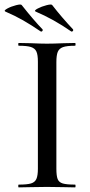

<svg xmlns="http://www.w3.org/2000/svg" viewBox="-36 -811 391 831"><path d="M289 -12Q291 -12 291 -6Q291 0 289 0Q257 0 239 -1L167 -2L97 -1Q78 0 45 0Q43 0 43 -6Q43 -12 45 -12Q81 -12 98 -17Q115 -22 121.5 -36.5Q128 -51 128 -81V-544Q128 -574 121.5 -588Q115 -602 98 -607.5Q81 -613 45 -613Q43 -613 43 -619Q43 -625 45 -625L97 -624Q141 -622 167 -622Q196 -622 240 -624L289 -625Q291 -625 291 -619Q291 -613 289 -613Q253 -613 236.5 -607Q220 -601 214 -586.5Q208 -572 208 -542V-81Q208 -50 213.5 -36Q219 -22 235.5 -17Q252 -12 289 -12ZM118 -761Q110 -765 127 -774Q144 -783 165.5 -788.5Q187 -794 190 -789Q231 -736 280 -684Q281 -683 281 -681Q281 -678 278 -675.5Q275 -673 272 -675Q196 -728 118 -761ZM-13 -761Q-21 -765 -4.5 -774Q12 -783 33.5 -788.5Q55 -794 58 -789Q112 -721 148 -684Q149 -683 149 -681Q149 -678 146 -675.5Q143 -673 140 -675Q99 -703 64 -723Q29 -743 -13 -761Z"/></svg>

Font: Cormorant Unicase Medium
Style: Regular
Weight: 500
Designer: Christian Thalmann (Catharsis Fonts)
Foundry: Catharsis Fonts
Version: Version 4.000